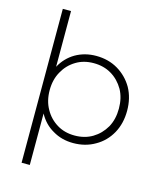

<svg xmlns="http://www.w3.org/2000/svg" viewBox="-134 -838 943 1128"><g transform="rotate(15 337.5 -274.0)"><path d="M368 -526Q442 -526 500 -492Q559 -457 593 -398Q626 -338 626 -261Q626 -184 593 -124Q559 -63 500 -30Q442 4 368 4Q298 4 243 -29Q188 -60 156 -119V194H106V-742H156V-403Q187 -461 243 -494Q299 -526 368 -526ZM549 -147Q576 -196 576 -261Q576 -326 549 -375Q520 -425 473 -453Q426 -481 365 -481Q304 -481 258 -453Q210 -424 183 -375Q155 -326 155 -261Q155 -196 183 -147Q210 -98 258 -69Q304 -41 365 -41Q426 -41 473 -69Q520 -97 549 -147Z"/></g></svg>

Font: Montserrat Light Alt1
Style: Light
Weight: 500
Designer: Differentunic
Foundry: Julieta Ulanovsky
Version: 0.1